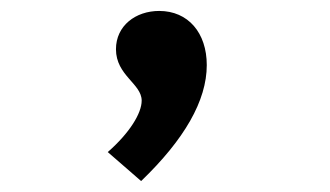

<svg xmlns="http://www.w3.org/2000/svg" viewBox="-20 -161 603 351"><path d="M238 170C317 94 358 23 358 -42C358 -101 324 -141 271 -141C228 -141 192 -114 192 -71C192 -23 239 -8 239 23C239 46 217 82 177 117Z"/></svg>

Font: Inconsolata SemiExpanded
Style: Bold
Weight: 700
Width: 6
Monospace: yes
Designer: Raph Levien, Cyreal, Brenton Simpson
Foundry: Raph Levien, Cyreal, Google
Version: Version 3.100